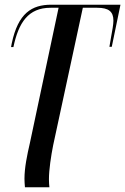

<svg xmlns="http://www.w3.org/2000/svg" viewBox="-20 -556 532 816"><path d="M86 240H190C189 232 188 219 188 206C188 165 197 106 206 61L332 -523H393C442 -523 462 -507 462 -468C462 -452 457 -425 452 -398L445 -357H455L492 -536H198C115 -536 57 -500 30 -372L27 -356H37C59 -460 100 -523 195 -523H229L107 52C95 104 84 157 84 204C84 215 85 228 86 240Z"/></svg>

Font: Noto Serif Display Condensed Medium
Style: Italic
Weight: 500
Width: 3
Italic angle: -12°
Designer: Monotype Design Team
Foundry: Monotype Imaging Inc.
Version: Version 2.009